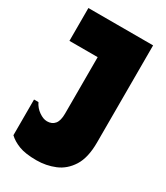

<svg xmlns="http://www.w3.org/2000/svg" viewBox="-179 -777 748 866"><g transform="rotate(30 195.0 -344.0)"><path d="M355 -194Q355 -115 326.5 -70Q298 -25 253 -6.5Q208 12 158 12Q100 12 66.5 -1Q33 -14 12 -34V-220H35Q47 -195 69.5 -179.5Q92 -164 111 -164Q137 -164 151 -181Q165 -198 165 -235V-529H18V-700H355Z"/></g></svg>

Font: Phudu Light Black
Style: Regular
Weight: 900
Version: Version 1.005;gftools[0.9.23]